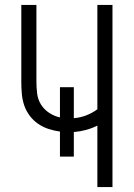

<svg xmlns="http://www.w3.org/2000/svg" viewBox="-20 -755 540 775"><path d="M373 0V-248Q351 -237 327 -230.5Q303 -224 278 -222V-123H222V-224Q199 -227 176 -234.5Q153 -242 133.5 -255.5Q114 -269 99.5 -288.5Q85 -308 77.5 -330.5Q70 -353 68 -377Q66 -401 66 -425V-735H127V-425Q127 -401 130 -377Q133 -353 145.5 -333Q158 -313 178.5 -299.5Q199 -286 222 -281V-403H278V-278Q304 -280 328.5 -289.5Q353 -299 373 -314V-735H434V0Z"/></svg>

Font: Iosevka Light
Style: Regular
Weight: 300
Monospace: yes
Designer: Belleve Invis
Foundry: Belleve Invis
Version: Version 32.5.0; ttfautohint (v1.8.4)